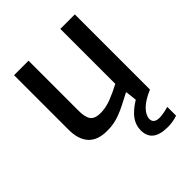

<svg xmlns="http://www.w3.org/2000/svg" viewBox="-212 -662 1003 1003"><g transform="rotate(-45 289.5 -160.0)"><path d="M202 10Q133 10 98.5 -27.5Q64 -65 64 -137V-540H171V-169Q171 -120 187.5 -100Q204 -80 244 -80Q282 -80 322.5 -95.5Q363 -111 406 -134V-540H513V15Q455 40 428.5 68Q402 96 402 122Q402 155 445 155Q459 155 477.5 151.5Q496 148 513 143V208Q480 220 440 220Q328 220 328 132Q328 95 350 63.5Q372 32 423 0L416 -62H412Q376 -43 349 -29.5Q322 -16 298 -7Q274 2 251.5 6Q229 10 202 10Z"/></g></svg>

Font: Encode Sans Narrow
Style: Medium
Weight: 500
Designer: Pablo Impallari, Andres Torresi
Foundry: Pablo Impallari, Andres Torresi
Version: Version 1.000; ttfautohint (v1.00) -l 8 -r 50 -G 200 -x 14 -